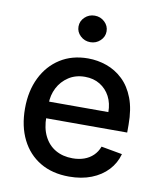

<svg xmlns="http://www.w3.org/2000/svg" viewBox="-85 -824 758 904"><g transform="rotate(10 293.5 -372.5)"><path d="M306.5 11Q225.9 11 167.8 -23.6Q109.7 -58.2 78.3 -121.3Q46.9 -184.3 46.9 -269.2Q46.9 -353 78.3 -416.9Q109.7 -480.8 166.4 -516.7Q223 -552.6 299 -552.6Q345.2 -552.6 388.5 -537.3Q431.8 -522 466.3 -489.3Q500.7 -456.7 520.6 -404.7Q540.5 -352.6 540.5 -278.4V-240.8H106.9V-320.3H436.4Q436.4 -362.2 419.4 -394.7Q402.3 -427.2 371.6 -446Q340.9 -464.8 299.7 -464.8Q255 -464.8 221.8 -443Q188.6 -421.2 170.6 -386.2Q152.7 -351.2 152.7 -310.4V-248.2Q152.7 -193.5 172.1 -155.2Q191.4 -116.8 226.2 -96.8Q261 -76.7 307.5 -76.7Q337.7 -76.7 362.6 -85.4Q387.4 -94.1 405.5 -111.5Q423.7 -128.9 433.2 -154.5L533.7 -136.4Q521.7 -92 490.6 -58.8Q459.5 -25.6 412.8 -7.3Q366.1 11 306.5 11ZM295.1 -629.6Q267.4 -629.6 247.7 -648.3Q228 -666.9 228 -692.8Q228 -719.1 247.7 -737.7Q267.4 -756.4 295.1 -756.4Q322.8 -756.4 342.5 -737.7Q362.2 -719.1 362.2 -692.8Q362.2 -666.9 342.5 -648.3Q322.8 -629.6 295.1 -629.6Z"/></g></svg>

Font: InterMG Medium
Style: Regular
Weight: 500
Designer: Rasmus Andersson
Foundry: rsms
Version: Version 3.019;December 26, 2023;FontCreator 15.0.0.2955 64-b